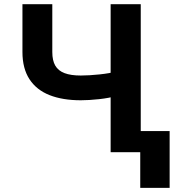

<svg xmlns="http://www.w3.org/2000/svg" viewBox="-20 -727 830 917"><path d="M229.8 -707V-478.4Q229.8 -438 244 -413.5Q258.3 -389 288.3 -377.7Q318.2 -366.3 365.9 -366.3Q405.1 -366.3 455.3 -371.6Q505.5 -376.9 534 -385.4V-268.7Q502.7 -258.8 453.4 -253.4Q404.1 -248.1 365.9 -248.1Q279.3 -248.1 216.9 -272.6Q154.4 -297.2 120.8 -348.6Q87.2 -400.1 87.2 -478.4V-707ZM652.2 -707V0H508.4V-707ZM790.2 170.3H649.8V-100.9H790.2Z"/></svg>

Font: Pretendard Std Variable
Style: Regular
Weight: 400
Designer: Base glyphs from Inter by Rasmus Andersson; Hangeul glyphs from Noto Sans CJK(Source Han Sans) by Jang Soo-young and Kan
Foundry: Kil Hyung-jin
Version: Version 1.309;Glyphs 3.2 (3225)